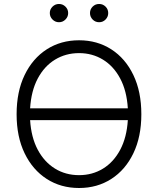

<svg xmlns="http://www.w3.org/2000/svg" viewBox="-20 -941 799 971"><path d="M379.9 9.8Q287.6 9.8 216.3 -36.1Q145 -82 104.5 -165.8Q64 -249.5 64 -363.3Q64 -477.5 104.5 -561.5Q145 -645.5 216.3 -691.4Q287.6 -737.3 379.9 -737.3Q471.7 -737.3 543 -691.4Q614.3 -645.5 654.5 -561.5Q694.8 -477.5 694.8 -363.3Q694.8 -249.5 654.5 -165.8Q614.3 -82 543 -36.1Q471.7 9.8 379.9 9.8ZM132.3 -393.1H626.5Q621.1 -481.4 587.9 -543.9Q554.7 -606.4 500.7 -639.4Q446.8 -672.4 379.9 -672.4Q312.5 -672.4 258.3 -639.4Q204.1 -606.4 170.9 -543.9Q137.7 -481.4 132.3 -393.1ZM379.9 -55.2Q446.8 -55.2 500.7 -88.1Q554.7 -121.1 587.9 -183.6Q621.1 -246.1 626.5 -333.5H132.3Q137.7 -246.1 170.9 -183.8Q204.1 -121.6 258.1 -88.4Q312 -55.2 379.9 -55.2ZM278.3 -828.6Q259.3 -828.6 245.6 -842.3Q231.9 -856 231.9 -875Q231.9 -894 245.6 -907.5Q259.3 -920.9 278.3 -920.9Q297.4 -920.9 311 -907.5Q324.7 -894 324.7 -875Q324.7 -856 311 -842.3Q297.4 -828.6 278.3 -828.6ZM481.4 -828.6Q461.9 -828.6 448.5 -842.3Q435.1 -856 435.1 -875Q435.1 -894 448.5 -907.5Q461.9 -920.9 481.4 -920.9Q500.5 -920.9 513.9 -907.5Q527.3 -894 527.3 -875Q527.3 -856 513.9 -842.3Q500.5 -828.6 481.4 -828.6Z"/></svg>

Font: Inter Light
Style: Regular
Weight: 300
Designer: Rasmus Andersson
Foundry: rsms
Version: Version 4.000;git-a52131595